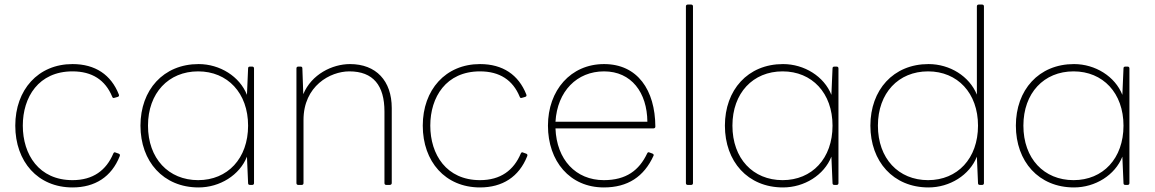

<svg xmlns="http://www.w3.org/2000/svg" viewBox="-20 -798 5066 842"><path d="M501 -124 487 -129C482 -132 479 -129 477 -125C446 -51 388 -8 298 -8C151 -8 80 -120 80 -247C80 -372 149 -485 298 -485C384 -485 442 -447 472 -374C474 -369 476 -367 482 -369L496 -373C502 -375 503 -378 501 -384C467 -470 398 -517 298 -517C147 -517 47 -404 47 -247C47 -89 146 24 298 24C396 24 469 -22 505 -113C507 -118 506 -122 501 -124Z M1068 -498 1063 -382C1031 -463 944 -517 851 -517C696 -517 596 -403 596 -247C596 -90 696 24 851 24C944 24 1031 -30 1063 -111L1068 5C1068 11 1071 13 1077 13H1086C1091 13 1094 10 1094 5V-498C1094 -503 1091 -506 1086 -506H1077C1071 -506 1068 -504 1068 -498ZM849 -8C719 -8 629 -103 629 -247C629 -390 719 -485 849 -485C978 -485 1068 -390 1068 -247C1068 -103 978 -8 849 -8Z M1310 -385 1306 -498C1306 -504 1303 -506 1298 -506H1288C1283 -506 1280 -503 1280 -498V5C1280 10 1283 13 1288 13H1303C1308 13 1311 10 1311 5V-272C1311 -421 1428 -485 1512 -485C1617 -485 1666 -423 1666 -309V5C1666 10 1669 13 1674 13H1689C1694 13 1698 10 1698 5V-324C1698 -444 1629 -517 1515 -517C1437 -517 1346 -472 1310 -385Z M2288 -124 2274 -129C2269 -132 2266 -129 2264 -125C2233 -51 2175 -8 2085 -8C1938 -8 1867 -120 1867 -247C1867 -372 1936 -485 2085 -485C2171 -485 2229 -447 2259 -374C2261 -369 2263 -367 2269 -369L2283 -373C2289 -375 2290 -378 2288 -384C2254 -470 2185 -517 2085 -517C1934 -517 1834 -404 1834 -247C1834 -89 1933 24 2085 24C2183 24 2256 -22 2292 -113C2294 -118 2293 -122 2288 -124Z M2840 -125 2829 -129C2824 -132 2820 -130 2818 -125C2783 -51 2726 -8 2628 -8C2505 -8 2421 -98 2416 -235H2846C2851 -235 2854 -238 2854 -243C2853 -403 2776 -517 2629 -517C2483 -517 2383 -402 2383 -247C2383 -91 2479 24 2628 24C2733 24 2804 -23 2846 -115C2848 -119 2846 -123 2840 -125ZM2819 -264H2416C2424 -398 2510 -485 2629 -485C2749 -485 2818 -392 2819 -264Z M2988 -770V5C2988 10 2991 13 2996 13H3011C3016 13 3019 10 3019 5V-770C3019 -775 3016 -778 3011 -778H2996C2991 -778 2988 -775 2988 -770Z M3631 -498 3626 -382C3594 -463 3507 -517 3414 -517C3259 -517 3159 -403 3159 -247C3159 -90 3259 24 3414 24C3507 24 3594 -30 3626 -111L3631 5C3631 11 3634 13 3640 13H3649C3654 13 3657 10 3657 5V-498C3657 -503 3654 -506 3649 -506H3640C3634 -506 3631 -504 3631 -498ZM3412 -8C3282 -8 3192 -103 3192 -247C3192 -390 3282 -485 3412 -485C3541 -485 3631 -390 3631 -247C3631 -103 3541 -8 3412 -8Z M4264 -770V-383C4231 -464 4145 -517 4052 -517C3897 -517 3797 -403 3797 -247C3797 -90 3897 24 4052 24C4145 24 4232 -30 4264 -111L4269 5C4269 11 4272 13 4278 13H4287C4292 13 4295 10 4295 5V-770C4295 -775 4292 -778 4287 -778H4272C4267 -778 4264 -775 4264 -770ZM4050 -8C3920 -8 3830 -103 3830 -247C3830 -390 3920 -485 4050 -485C4179 -485 4269 -390 4269 -247C4269 -103 4179 -8 4050 -8Z M4907 -498 4902 -382C4870 -463 4783 -517 4690 -517C4535 -517 4435 -403 4435 -247C4435 -90 4535 24 4690 24C4783 24 4870 -30 4902 -111L4907 5C4907 11 4910 13 4916 13H4925C4930 13 4933 10 4933 5V-498C4933 -503 4930 -506 4925 -506H4916C4910 -506 4907 -504 4907 -498ZM4688 -8C4558 -8 4468 -103 4468 -247C4468 -390 4558 -485 4688 -485C4817 -485 4907 -390 4907 -247C4907 -103 4817 -8 4688 -8Z"/></svg>

Font: LINE Seed JP_OTF Thin
Style: Regular
Weight: 250
Designer: LY Corporation & Fontrix & Fontworks
Version: Version 1.007